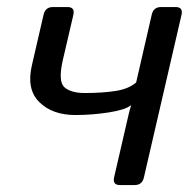

<svg xmlns="http://www.w3.org/2000/svg" viewBox="-20 -533 558 553"><path d="M71.8 -344.7 105.5 -490.7Q110.4 -512.7 132.3 -512.7H174.3Q196.3 -512.7 191.4 -490.7L160.6 -358.4Q147 -297.9 165.8 -281.5Q184.6 -265.1 224.1 -265.1Q275.4 -265.1 313 -271Q350.6 -276.9 372.1 -295.4L417 -490.7Q421.9 -512.7 443.8 -512.7H485.8Q507.8 -512.7 502.9 -490.7L394.5 -22Q389.6 0 367.7 0H325.7Q303.7 0 308.6 -22L349.6 -199.7Q352.5 -212.9 357.4 -229H355.5Q341.3 -216.8 293.2 -209.2Q245.1 -201.7 197.3 -201.7Q130.9 -201.7 93.3 -238.8Q55.7 -275.9 71.8 -344.7Z"/></svg>

Font: Istok
Style: Italic
Weight: 500
Italic angle: -13°
Designer: Andrey V. Panov
Foundry: Andrey V. Panov
Version: Version 1.0.3